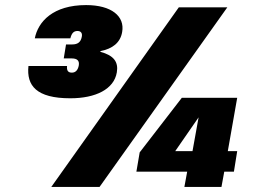

<svg xmlns="http://www.w3.org/2000/svg" viewBox="-20 -736 997 756"><path d="M182 0H372L875 -707H684ZM877 -141 914 -351H696L530 -136L517 -60H717L706 0H852L863 -60H901L914 -141ZM670 -141 762 -274 738 -141ZM117 -585H257C262 -605 270 -614 285 -614C299 -614 305 -605 302 -591C298 -570 286 -561 264 -561H240L231 -506H262C283 -506 294 -498 290 -477C286 -458 276 -450 263 -450C249 -450 242 -457 244 -476H92C84 -399 123 -349 257 -349C357 -349 429 -385 440 -451C447 -492 428 -518 375 -532L376 -535C423 -544 454 -568 461 -610C472 -672 419 -716 319 -716C189 -716 130 -651 117 -585Z"/></svg>

Font: SVN-Poppins ExtraBold
Style: Italic
Weight: 800
Italic angle: -10°
Designer: Ninad Kale (Devanagari), Jonny Pinhorn (Latin)
Foundry: Indian Type Foundry
Version: Version 3.002 2017